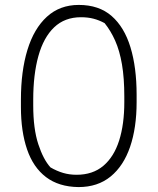

<svg xmlns="http://www.w3.org/2000/svg" viewBox="-20 -740 640 780"><path d="M300 -720Q382 -720 433.5 -675Q485 -630 510 -548Q535 -466 535 -355V-325Q535 -221 508.5 -143.5Q482 -66 429.5 -23Q377 20 299 20Q219 19 167 -20.5Q115 -60 90 -133Q65 -206 65 -305V-335Q65 -451 91.5 -537.5Q118 -624 170.5 -672Q223 -720 300 -720ZM115 -312Q115 -217 135.5 -154.5Q156 -92 185 -60Q211 -45 236.5 -37.5Q262 -30 291 -30Q357 -30 400 -66.5Q443 -103 464 -169Q485 -235 485 -325V-348Q485 -423 475.5 -478.5Q466 -534 448 -574.5Q430 -615 405 -646Q383 -658 360 -664Q337 -670 309 -670Q243 -670 200 -629Q157 -588 136 -512.5Q115 -437 115 -335Z"/></svg>

Font: Recursive Monospace Casual Light
Style: Regular
Weight: 300
Version: Version 1.047